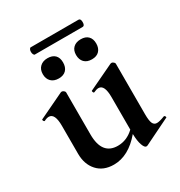

<svg xmlns="http://www.w3.org/2000/svg" viewBox="-157 -750 820 874"><g transform="rotate(-30 253.0 -313.0)"><path d="M250 -53.2Q297.4 -53.2 335 -88.9V-259.8Q335 -324.7 304.2 -325.2Q293 -325.2 277.8 -317.9H276.9Q273.9 -317.9 272 -323.5Q270 -329.1 272.9 -330.1L407.2 -394Q409.2 -395 413.1 -395Q417 -395 422.6 -390.6Q428.2 -386.2 428.2 -381.8V-116.2Q428.2 -82 434.6 -68.1Q440.9 -54.2 455.6 -54.2Q470.2 -54.2 497.1 -64.9H499Q502 -64.9 504.4 -60.1Q506.8 -55.2 503.9 -54.2L366.2 13.2Q364.3 14.2 360.8 14.2Q351.1 14.2 343.5 -7.3Q335.9 -28.8 335 -65.9Q269 12.2 191.9 12.2Q136.7 12.2 105.5 -22.5Q74.2 -57.1 74.2 -112.8V-259.8Q74.2 -324.7 43 -325.2Q31.7 -325.2 18.1 -317.9H17.1Q13.2 -317.9 11 -323.5Q8.8 -329.1 12.2 -330.1L146 -394L150.9 -395Q155.8 -395 161.4 -390.6Q167 -386.2 167 -381.8V-161.1Q167 -53.2 250 -53.2ZM304.9 -467.5Q291 -481.9 291 -506.3Q291 -530.8 305.4 -544.4Q319.8 -558.1 345 -558.1Q370.1 -558.1 383.5 -544.4Q397 -530.8 397 -506.3Q397 -481.9 383.5 -467.5Q370.1 -453.1 344.5 -453.1Q318.8 -453.1 304.9 -467.5ZM130.6 -467.5Q116.2 -481.9 116.2 -506.3Q116.2 -530.8 131.1 -544.9Q146 -559.1 170.9 -559.1Q195.8 -559.1 209.5 -545.7Q223.1 -532.2 223.1 -507.1Q223.1 -481.9 209.5 -467.5Q195.8 -453.1 170.4 -453.1Q145 -453.1 130.6 -467.5ZM380.9 -602.1H129.9Q126 -602.1 123 -607.9Q120.1 -613.8 120.1 -621.3Q120.1 -628.9 123 -634.5Q126 -640.1 129.9 -640.1H380.9Q392.1 -640.1 392.1 -621.1Q392.1 -602.1 380.9 -602.1Z"/></g></svg>

Font: Cormorant-Bold
Style: Bold
Weight: 700
Designer: Christian Thalmann (Catharsis Fonts)
Version: Version 3.000